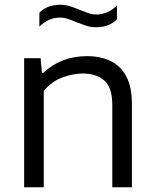

<svg xmlns="http://www.w3.org/2000/svg" viewBox="-20 -787 649 807"><path d="M81.5 0V-542.5H150.5L156.5 -481H162Q237 -551 345.5 -551Q401.5 -551 444 -531Q486.5 -511 510.5 -466.5Q534.5 -422 534.5 -348.5V0H452V-345.5Q452 -419 418.5 -448.5Q385 -478 327 -478Q287 -478 242.2 -461.5Q197.5 -445 164 -405.5V0ZM383.5 -672.5Q361 -672.5 340.2 -679.5Q319.5 -686.5 300.5 -694Q283 -701.5 266.2 -707.2Q249.5 -713 232 -713Q183.5 -713 145.5 -675V-733.5Q178.5 -767 233.5 -767Q256 -767 276.8 -760Q297.5 -753 316.5 -745Q334 -738 350.8 -732Q367.5 -726 385 -726Q433.5 -726 471.5 -764V-705.5Q438.5 -672.5 383.5 -672.5Z"/></svg>

Font: Encode Sans SmExp
Style: Regular
Weight: 400
Width: 6
Designer: Multiple Designers
Foundry: Impallari Type
Version: Version 3.002; ttfautohint (v1.8.3) -l 8 -r 50 -G 200 -x 14 